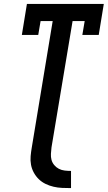

<svg xmlns="http://www.w3.org/2000/svg" viewBox="-20 -755 552 984"><path d="M344 209Q321 209 298.5 208Q276 207 254.5 202Q233 197 213.5 187.5Q194 178 179 163.5Q164 149 153.5 130Q143 111 139 89.5Q135 68 137 45.5Q139 23 143 0L250 -647H188L176 -576H92L118 -735H512L486 -576H402L414 -647H352L244 0Q242 16 241 33Q240 50 244 64.5Q248 79 258 91Q268 103 281.5 110Q295 117 311 119Q327 121 344 121Z"/></svg>

Font: Iosevka Slab Semibold Oblique
Style: Regular
Weight: 600
Italic angle: -9°
Monospace: yes
Designer: Belleve Invis
Foundry: Belleve Invis
Version: Version 11.1.1; ttfautohint (v1.8.3)